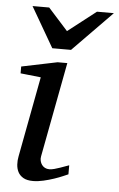

<svg xmlns="http://www.w3.org/2000/svg" viewBox="-53 -757 501 807"><g transform="rotate(5 197.5 -354.0)"><path d="M263.2 -28.8Q257.3 -26.4 241.7 -19.5Q226.1 -12.7 205.1 -5.6Q184.1 1.5 160.9 6.8Q137.7 12.2 117.2 12.2Q91.3 12.2 76.2 3.4Q61 -5.4 53.7 -19.5Q46.4 -33.7 45.4 -51.3Q44.4 -68.8 47.9 -85.9L111.8 -424.8L25.9 -434.1V-462.9L176.8 -494.1H217.8L142.1 -94.2Q140.1 -84 142.3 -74.7Q144.5 -65.4 149.7 -58.3Q154.8 -51.3 162.8 -47.1Q170.9 -43 181.2 -43Q189.9 -43 201.9 -46.1Q213.9 -49.3 225.8 -53.5Q237.8 -57.6 248 -61.5Q258.3 -65.4 263.2 -66.9ZM228.5 -550.8H149.4L51.3 -720.2H121.6L204.6 -627.9L323.2 -720.2H394.5Z"/></g></svg>

Font: Charis SIL APac
Style: Italic
Weight: 400
Italic angle: -11°
Foundry: SIL International
Version: Version 5.000